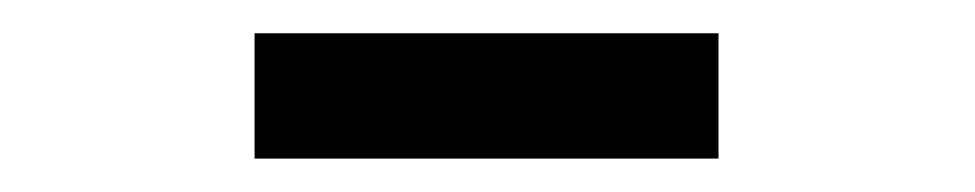

<svg xmlns="http://www.w3.org/2000/svg" viewBox="-20 -692 589 116"><path d="M133.8 -596.2V-671.9H414.1V-596.2Z"/></svg>

Font: Source Sans Pro Semibold
Style: Regular
Weight: 600
Designer: Paul D. Hunt
Foundry: Adobe Systems Incorporated
Version: Version 2.020;PS 2.0;hotconv 1.0.86;makeotf.lib2.5.63406